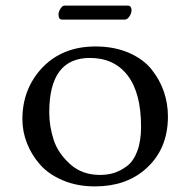

<svg xmlns="http://www.w3.org/2000/svg" viewBox="-20 -656 680 686"><path d="M426 -586H202Q189 -586 189 -604Q189 -614 196 -625Q203 -636 211 -636H436Q450 -636 450 -619Q450 -609 442.5 -597.5Q435 -586 426 -586ZM60 -230Q60 -337 129 -412Q202 -490 321 -490Q388 -490 440 -467.5Q492 -445 521.5 -408Q551 -371 565.5 -328.5Q580 -286 580 -240Q580 -122 500 -52Q430 10 319 10Q256 10 205 -11.5Q154 -33 123.5 -67.5Q93 -102 76.5 -144Q60 -186 60 -230ZM301 -449Q156 -449 156 -255Q156 -205 171.5 -157Q187 -109 230 -70Q273 -31 337 -31Q364 -31 387 -38Q410 -45 433.5 -62.5Q457 -80 470.5 -116Q484 -152 484 -203Q484 -324 436 -386.5Q388 -449 301 -449Z"/></svg>

Font: Libertinus Mono
Style: Regular
Weight: 400
Designer: Philipp H. Poll
Foundry: Khaled Hosny
Version: Version 6.7